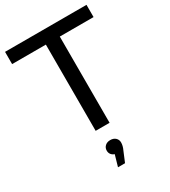

<svg xmlns="http://www.w3.org/2000/svg" viewBox="-229 -810 1044 1182"><g transform="rotate(-30 293.5 -218.5)"><path d="M244 -613H4V-700H583V-613H343V0H244ZM344 140Q344 164 331 191L301 263H251L274 183Q259 178 250.5 167Q242 156 242 140Q242 120 256 107Q270 94 293 94Q316 94 330 107Q344 120 344 140Z"/></g></svg>

Font: CMG Sans Medium
Style: Regular
Weight: 500
Designer: Julieta Ulanovsky
Foundry: Julieta Ulanovsky
Version: Version 7.200